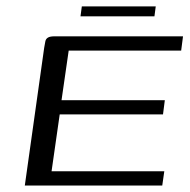

<svg xmlns="http://www.w3.org/2000/svg" viewBox="-20 -572 587 592"><path d="M56.5 0 116.2 -424.5Q118.2 -437.5 119.9 -444.9Q121.5 -452.4 128 -456.2Q134.5 -460 147.8 -460H544.3L538.6 -416H191.8L169.7 -263H488.2L482.6 -219.3H164.1L139 -44H486.6L480.3 0ZM228.2 -521.7 232.3 -552.3H460.2L456.2 -521.7Z"/></svg>

Font: Genos Thin
Style: Italic
Weight: 100
Italic angle: -8°
Designer: Robert E. Leuschke
Foundry: Robert E. Leuschke
Version: Version 1.010